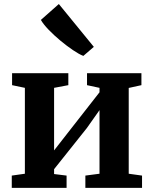

<svg xmlns="http://www.w3.org/2000/svg" viewBox="-20 -910 745 930"><path d="M37 0V-59.5L100.5 -68.5V-484.5L38.5 -497.5V-555.5H311V-497.5L242 -484.5V-181.5L302.5 -259L462 -463V-484.5L401.5 -497.5V-555.5H665V-497.5L603.5 -484V-68.5L668 -59.5V0H393.5V-59.5L462 -68.5V-376.5L400.5 -289.5L242 -90.5V-67L302.5 -59.5V0ZM383 -639.5Q362.5 -647.5 333 -667.5Q303.5 -687.5 272.2 -713.5Q241 -739.5 215.5 -766Q190 -792.5 178 -813.5L265 -890.5L434.5 -683L384 -639.5Z"/></svg>

Font: Merriweather
Style: Bold
Weight: 700
Designer: Eben Sorkin
Foundry: Eben Sorkin
Version: Version 2.100; ttfautohint (v1.7.19-72a1) -l 8 -r 50 -G 200 